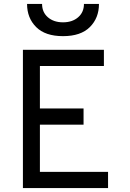

<svg xmlns="http://www.w3.org/2000/svg" viewBox="-20 -952 656 972"><path d="M96 -700H506V-618H182V-403H403V-321H182V-82H527V0H96ZM117 -932H193Q193 -890 222.5 -864.5Q252 -839 299 -839Q346 -839 375.5 -864.5Q405 -890 405 -932H481Q481 -861 435 -815Q389 -769 299 -769Q209 -769 163 -815Q117 -861 117 -932Z"/></svg>

Font: Overpass Mono
Style: Regular
Weight: 400
Monospace: yes
Designer: Delve Withrington, Dave Bailey
Foundry: Delve Fonts
Version: Version 1.000;DELV;Overpass